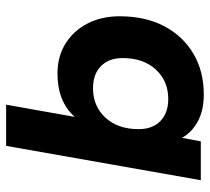

<svg xmlns="http://www.w3.org/2000/svg" viewBox="-50 -470 702 643"><g transform="rotate(90 301.5 -149.0)"><path d="M331 182 372 -48Q321 10 227 10Q170 10 127 -16.5Q84 -43 59.5 -90Q35 -137 35 -198Q35 -284 68 -347Q101 -410 160 -445Q219 -480 297 -480Q350 -480 387 -460Q424 -440 442 -407L454 -470H584L469 182ZM276 -109Q336 -109 374.5 -150.5Q413 -192 413 -262Q413 -308 386 -334.5Q359 -361 312 -361Q252 -361 213.5 -319.5Q175 -278 175 -208Q175 -162 202 -135.5Q229 -109 276 -109Z"/></g></svg>

Font: Gantari
Style: Bold Italic
Weight: 700
Italic angle: -10°
Designer: Anugrah Pasau
Foundry: Lafontype
Version: Version 1.000; ttfautohint (v1.8.4.7-5d5b)